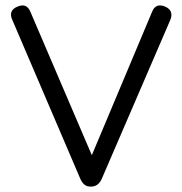

<svg xmlns="http://www.w3.org/2000/svg" viewBox="-20 -687 672 707"><path d="M311.5 0Q288.5 0 276 -28L25 -614.5Q17.5 -631 22.2 -643.2Q27 -655.5 44 -662.5Q78 -677.5 92 -643.5L331 -85.5H305.5L540 -643.5Q553.5 -677.5 588.5 -662.5Q604.5 -655.5 609.2 -643.2Q614 -631 607.5 -614.5L354.5 -28Q341.5 0 316 0Z"/></svg>

Font: Jura Light SemiBold
Style: Regular
Weight: 600
Version: Version 5.106